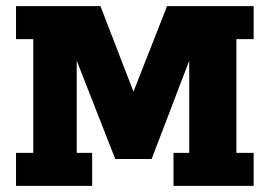

<svg xmlns="http://www.w3.org/2000/svg" viewBox="-20 -603 875 623"><path d="M32 0V-107H88V-476H32V-583H306L423 -280H403L522 -583H803V-476H747V-107H803V0H543V-107H594V-406L472 -87H354L229 -406V-107H279V0Z"/></svg>

Font: Rokkitt ExtraBold
Style: Regular
Weight: 800
Version: Version 3.103